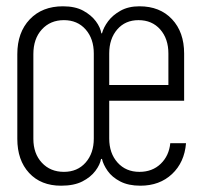

<svg xmlns="http://www.w3.org/2000/svg" viewBox="-20 -580 640 610"><path d="M174 10Q110 10 72.5 -30.5Q35 -71 35 -139V-408Q35 -477 74.5 -518.5Q114 -560 180 -560Q219 -560 244.5 -546Q270 -532 284.5 -512.5Q299 -493 302 -474H304Q309 -493 323.5 -512.5Q338 -532 363 -546Q388 -560 423 -560Q488 -560 526.5 -519Q565 -478 565 -410V-260H327V-140Q327 -93 353.5 -63.5Q380 -34 423 -34Q464 -34 490.5 -59.5Q517 -85 521 -125H571Q566 -64 526.5 -27Q487 10 426 10Q388 10 362 -3.5Q336 -17 322 -37Q308 -57 304 -75H301Q298 -57 283 -37Q268 -17 241.5 -3.5Q215 10 174 10ZM183 -34Q226 -34 252 -63.5Q278 -93 278 -140V-410Q278 -457 252 -486.5Q226 -516 183 -516Q140 -516 113 -486.5Q86 -457 86 -408V-139Q86 -92 113 -63Q140 -34 183 -34ZM327 -310H515V-410Q515 -457 489 -486.5Q463 -516 420 -516Q378 -516 352.5 -486.5Q327 -457 327 -410Z"/></svg>

Font: NKDuy Mono Thin
Style: Regular
Weight: 100
Monospace: yes
Designer: NKDuy
Foundry: NKDuy
Version: Version 2.251; ttfautohint (v1.8.4.7-5d5b)